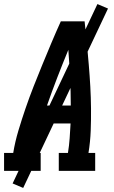

<svg xmlns="http://www.w3.org/2000/svg" viewBox="-42 -840 562 944"><path d="M-22 0V-88H23Q32 -143 48.5 -198Q65 -253 83.5 -307Q102 -361 123 -414.5Q144 -468 166 -521.5Q188 -575 210.5 -628.5Q233 -682 257 -735H374Q380 -682 385 -628.5Q390 -575 394.5 -521.5Q399 -468 402 -414.5Q405 -361 405.5 -306.5Q406 -252 404 -197.5Q402 -143 393 -88H426V0H247V-88H292Q298 -124 300.5 -160.5Q303 -197 305 -233H161Q150 -197 140.5 -161Q131 -125 125 -88H158V0ZM306 -321Q306 -390 302.5 -458.5Q299 -527 294 -595Q266 -527 239.5 -458.5Q213 -390 189 -321ZM72 84 20 62 437 -820 489 -798Z"/></svg>

Font: Iosevka Curly Slab SmBdObl
Style: Regular
Weight: 600
Italic angle: -9°
Monospace: yes
Designer: Belleve Invis
Foundry: Belleve Invis
Version: Version 11.0.0; ttfautohint (v1.8.3)